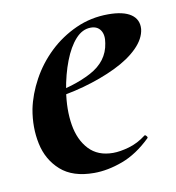

<svg xmlns="http://www.w3.org/2000/svg" viewBox="-56 -450 469 513"><g transform="rotate(-10 178.5 -193.5)"><path d="M160 12Q102 12 69.5 -17Q37 -46 27.5 -91Q18 -136 27 -185Q35 -224 56 -262.5Q77 -301 109 -331.5Q141 -362 182 -380.5Q223 -399 270 -399Q311 -399 331.5 -385Q352 -371 350 -345Q347 -319 323 -295Q299 -271 259.5 -252Q220 -233 171.5 -219.5Q123 -206 73 -201L75 -214Q146 -225 194 -250.5Q242 -276 249 -324Q253 -346 244.5 -359Q236 -372 218 -372Q195 -372 176.5 -351.5Q158 -331 144.5 -296Q131 -261 124 -218Q116 -167 123 -125Q130 -83 154 -57.5Q178 -32 219 -32Q238 -32 262.5 -39Q287 -46 309 -63Q311 -65 314.5 -61Q318 -57 316 -55Q278 -18 237.5 -3Q197 12 160 12Z"/></g></svg>

Font: Cormorant Light
Style: Bold Italic
Weight: 700
Italic angle: -10°
Version: Version 4.000